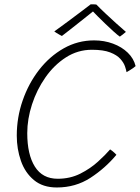

<svg xmlns="http://www.w3.org/2000/svg" viewBox="-20 -846 634 870"><path d="M507.5 -144.5Q457 -84 389.8 -40.2Q322.5 3.5 237.5 3.5Q174 3.5 133.8 -30Q93.5 -63.5 74.8 -117.2Q56 -171 56 -231.5Q56 -314 82.8 -391Q109.5 -468 157.2 -529.5Q205 -591 268.8 -627Q332.5 -663 406.5 -663Q452.5 -663 492.2 -648.2Q532 -633.5 559 -607.2Q586 -581 594.5 -546.5Q591 -543 583.2 -537.5Q575.5 -532 567 -527Q558.5 -522 553.5 -519Q552 -528 546.5 -544.8Q541 -561.5 525.5 -579Q510 -596.5 479.2 -608.5Q448.5 -620.5 396.5 -620.5Q332.5 -620.5 278.8 -586Q225 -551.5 185.8 -495.2Q146.5 -439 125 -372.8Q103.5 -306.5 103.5 -242.5Q103.5 -146 138 -91Q172.5 -36 241.5 -36Q298 -36 344 -59.2Q390 -82.5 424.2 -113.8Q458.5 -145 479 -169Q482 -167.5 488.2 -162.5Q494.5 -157.5 500.2 -152.2Q506 -147 507.5 -144.5ZM416.5 -825.5Q435.5 -806 459 -784Q482.5 -762 506.2 -740.5Q530 -719 550.5 -701.5Q542.5 -694.5 536 -689.5Q529.5 -684.5 523 -680Q512 -687.5 494.5 -703.5Q477 -719.5 457.5 -738Q438 -756.5 422 -772.8Q406 -789 398 -797.5H405.5Q402 -794.5 385 -781Q368 -767.5 345 -749.2Q322 -731 299.2 -713Q276.5 -695 260.5 -683Q257.5 -684.5 250.5 -688.2Q243.5 -692 236.2 -696.5Q229 -701 226 -703.5Q255 -724.5 289.8 -750.2Q324.5 -776 353 -797.5Q381.5 -819 391 -826.5Q394.5 -826.5 398.8 -826.5Q403 -826.5 407.5 -826.2Q412 -826 416.5 -825.5Z"/></svg>

Font: Grandstander Thin Thin
Style: Italic
Weight: 250
Italic angle: -15°
Version: Version 1.200